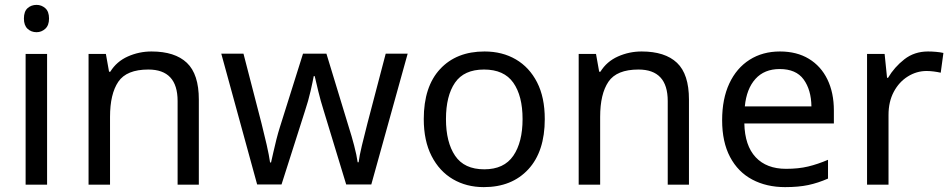

<svg xmlns="http://www.w3.org/2000/svg" viewBox="-20 -757 3902 787"><path d="M130 -737Q150 -737 165.5 -723.5Q181 -710 181 -681Q181 -653 165.5 -639Q150 -625 130 -625Q108 -625 93 -639Q78 -653 78 -681Q78 -710 93 -723.5Q108 -737 130 -737ZM173 -536V0H85V-536Z M601 -546Q697 -546 746 -499.5Q795 -453 795 -349V0H708V-343Q708 -472 588 -472Q499 -472 465 -422Q431 -372 431 -278V0H343V-536H414L427 -463H432Q458 -505 504 -525.5Q550 -546 601 -546Z M1307 -303Q1294 -344 1284.5 -383.5Q1275 -423 1270 -445H1266Q1262 -423 1253 -383.5Q1244 -344 1230 -302L1134 -1H1034L887 -537H978L1052 -251Q1063 -208 1073 -164Q1083 -120 1087 -91H1091Q1095 -108 1100.5 -133Q1106 -158 1113 -185.5Q1120 -213 1127 -235L1222 -537H1318L1410 -235Q1421 -201 1431.5 -161Q1442 -121 1446 -92H1450Q1453 -117 1463.5 -161Q1474 -205 1486 -251L1561 -537H1651L1502 -1H1399Z M2213 -269Q2213 -136 2145.5 -63Q2078 10 1963 10Q1892 10 1836.5 -22.5Q1781 -55 1749 -117.5Q1717 -180 1717 -269Q1717 -402 1784 -474Q1851 -546 1966 -546Q2039 -546 2094.5 -513.5Q2150 -481 2181.5 -419.5Q2213 -358 2213 -269ZM1808 -269Q1808 -174 1845.5 -118.5Q1883 -63 1965 -63Q2046 -63 2084 -118.5Q2122 -174 2122 -269Q2122 -364 2084 -418Q2046 -472 1964 -472Q1882 -472 1845 -418Q1808 -364 1808 -269Z M2610 -546Q2706 -546 2755 -499.5Q2804 -453 2804 -349V0H2717V-343Q2717 -472 2597 -472Q2508 -472 2474 -422Q2440 -372 2440 -278V0H2352V-536H2423L2436 -463H2441Q2467 -505 2513 -525.5Q2559 -546 2610 -546Z M3177 -546Q3246 -546 3295.5 -516Q3345 -486 3371.5 -431.5Q3398 -377 3398 -304V-251H3031Q3033 -160 3077.5 -112.5Q3122 -65 3202 -65Q3253 -65 3292.5 -74.5Q3332 -84 3374 -102V-25Q3333 -7 3293 1.5Q3253 10 3198 10Q3122 10 3063.5 -21Q3005 -52 2972.5 -113.5Q2940 -175 2940 -264Q2940 -352 2969.5 -415Q2999 -478 3052.5 -512Q3106 -546 3177 -546ZM3176 -474Q3113 -474 3076.5 -433.5Q3040 -393 3033 -321H3306Q3305 -389 3274 -431.5Q3243 -474 3176 -474Z M3784 -546Q3799 -546 3816.5 -544.5Q3834 -543 3847 -540L3836 -459Q3823 -462 3807.5 -464Q3792 -466 3778 -466Q3737 -466 3701 -443.5Q3665 -421 3643.5 -380.5Q3622 -340 3622 -286V0H3534V-536H3606L3616 -438H3620Q3646 -482 3687 -514Q3728 -546 3784 -546Z"/></svg>

Font: Noto Sans Tifinagh Adrar
Style: Regular
Weight: 400
Designer: JamraPatel
Foundry: JamraPatel LLC
Version: Version 2.006; ttfautohint (v1.8.4.7-5d5b)